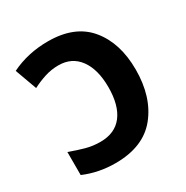

<svg xmlns="http://www.w3.org/2000/svg" viewBox="-168 -862 977 1011"><g transform="rotate(-30 320.5 -357.0)"><path d="M248 10Q418 10 502 -94Q586 -198 586 -364Q586 -526 504 -625Q422 -724 259 -724Q137 -724 35 -674L83 -542Q120 -561 160 -574Q200 -587 244 -587Q325 -587 370 -525.5Q415 -464 415 -356Q415 -246 369.5 -186.5Q324 -127 235 -127Q190 -127 148 -138.5Q106 -150 57 -168V-28Q146 10 248 10Z"/></g></svg>

Font: Noto Sans UI Extra
Style: Regular
Weight: 800
Designer: Monotype Design Team
Foundry: Monotype Imaging Inc.
Version: Version 1.901